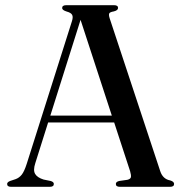

<svg xmlns="http://www.w3.org/2000/svg" viewBox="-20 -720 702 740"><path d="M187.5 -11Q187.5 0 172 0H22.5Q7.5 0 7.5 -11Q7.5 -18 19 -22.5L40 -29.5Q54 -34.5 63.8 -46.8Q73.5 -59 83 -88.5L257 -637.5Q262.5 -654 258.2 -662.5Q254 -671 237 -675.5Q219.5 -681 219.5 -689Q219.5 -700 235.5 -700H419.5Q435 -700 435 -689.5Q435 -680 418.5 -676Q403.5 -673.5 401 -668.2Q398.5 -663 402.5 -650L597.5 -60.5Q607.5 -29.5 636.5 -24.5Q651 -20 651 -11Q651 0 635.5 0H442Q426.5 0 426.5 -11Q426.5 -19.5 439.5 -22.5L471 -27Q483 -30 484.5 -37.2Q486 -44.5 481.5 -60L420 -248H165.5L116 -91Q107 -63.5 115.5 -49.5Q124 -35.5 148 -28L175 -22.5Q187.5 -19 187.5 -11ZM174 -274.5H411L290.5 -643.5Z"/></svg>

Font: Fraunces 72pt
Style: Regular
Weight: 400
Version: Version 1.000;[0bf87f6ff]